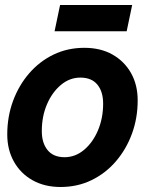

<svg xmlns="http://www.w3.org/2000/svg" viewBox="-20 -734 612 767"><path d="M222 13Q158 13 110 -14Q62 -41 35.5 -88.5Q9 -136 9 -197Q9 -268 32 -330.5Q55 -393 96.5 -441Q138 -489 194 -516Q250 -543 317 -543Q382 -543 429.5 -516Q477 -489 503.5 -442Q530 -395 530 -333Q530 -262 507 -199.5Q484 -137 442.5 -89Q401 -41 345 -14Q289 13 222 13ZM238 -106Q281 -106 316 -135.5Q351 -165 371.5 -213.5Q392 -262 392 -320Q392 -368 369 -396Q346 -424 301 -424Q258 -424 223 -394.5Q188 -365 167.5 -317Q147 -269 147 -210Q147 -163 170 -134.5Q193 -106 238 -106ZM198 -609 220 -714H508L486 -609Z"/></svg>

Font: Radio Canada Big SemiBold
Style: Italic
Weight: 600
Italic angle: -12°
Designer: Étienne Aubert Bonn
Foundry: Coppers and Brasses
Version: Version 1.001